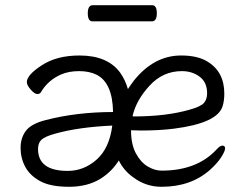

<svg xmlns="http://www.w3.org/2000/svg" viewBox="-20 -699 940 737"><path d="M489 -254Q490 -253 492 -252Q618 -252 708 -278Q751 -290 763 -304Q775 -318 775 -341Q775 -383 746.5 -404.5Q718 -426 678 -426Q605 -426 554 -370Q503 -315 489 -254ZM471 -357Q482 -374 495 -391Q572 -486 675 -486Q737 -486 774 -464Q841 -425 841 -340Q841 -311 834 -290Q813 -226 647 -205Q591 -198 521 -198L483 -199Q483 -145 501.5 -110.5Q520 -76 547 -60Q574 -44 600 -44Q736 -44 811 -125Q824 -140 834 -140Q844 -140 844 -129.5Q844 -119 829.5 -96Q815 -73 785 -46Q712 18 600 18Q540 18 492 -18Q456 -43 436 -83Q409 -40 366 -13Q316 18 245 18Q174 18 134.5 -3.5Q95 -25 77 -58.5Q59 -92 59 -131Q59 -170 79.5 -197Q100 -224 155 -238Q275 -269 414 -269Q412 -381 351 -412Q323 -426 283.5 -426Q244 -426 214 -413Q164 -391 137 -345Q133 -338 123 -338Q113 -338 98 -355Q83 -372 83 -384Q83 -411 140.5 -448.5Q198 -486 285 -486Q394 -486 442 -419Q461 -392 471 -357ZM126 -127Q126 -43 240 -43Q302 -43 351 -86.5Q400 -130 411 -217Q281 -211 192 -186Q152 -175 139 -162.5Q126 -150 126 -127ZM563 -617H335Q317 -617 317 -648Q317 -679 336 -679H564Q582 -679 582 -648Q582 -617 563 -617Z"/></svg>

Font: ToneOZ-Pinyin-WenKai-Regular
Style: Regular
Weight: 400
Designer: Fontworks Inc.
Foundry: ToneOZ
Version: Version 0.240331